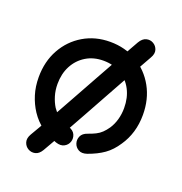

<svg xmlns="http://www.w3.org/2000/svg" viewBox="-120 -681 817 864"><g transform="rotate(20 288.5 -248.5)"><path d="M94 6Q81 28 86.5 46Q92 64 107.5 73Q123 82 141 78Q159 74 172 52Q196 11 227 -44Q258 -99 292 -160.5Q326 -222 360.5 -284.5Q395 -347 426.5 -403.5Q458 -460 483 -504Q496 -526 490.5 -543.5Q485 -561 469.5 -570Q454 -579 436 -574.5Q418 -570 405 -548Q381 -506 350 -450.5Q319 -395 284.5 -333Q250 -271 216 -209.5Q182 -148 150.5 -92Q119 -36 94 6ZM213 1Q237 9 253.5 0Q270 -9 275.5 -26Q281 -43 273.5 -60Q266 -77 242 -85Q224 -91 209 -99Q194 -107 181.5 -118Q169 -129 158 -145Q145 -166 137 -192.5Q129 -219 129 -249Q129 -298 149 -336Q169 -374 205 -396Q241 -418 288 -418Q336 -418 372 -396.5Q408 -375 428 -337Q448 -299 448 -249Q448 -220 440.5 -193.5Q433 -167 419 -146Q408 -130 396 -118.5Q384 -107 369 -99.5Q354 -92 334 -85Q310 -77 302.5 -60Q295 -43 300.5 -26Q306 -9 322 0Q338 9 362 1Q407 -15 438 -37Q469 -59 493 -96Q515 -128 526.5 -166.5Q538 -205 538 -249Q538 -324 505.5 -382.5Q473 -441 416.5 -474.5Q360 -508 288 -508Q217 -508 160.5 -474.5Q104 -441 71.5 -382.5Q39 -324 39 -249Q39 -204 51 -165.5Q63 -127 84 -95Q108 -59 139.5 -36.5Q171 -14 213 1Z"/></g></svg>

Font: Tilt Neon
Style: Regular
Weight: 400
Designer: Andy Clymer
Foundry: Andy Clymer
Version: Version 1.000